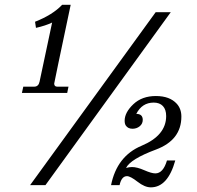

<svg xmlns="http://www.w3.org/2000/svg" viewBox="-20 -784 833 813"><path d="M264.6 -390.6H72.8L78.6 -417H124.5Q143.1 -417 147.5 -438L200.7 -688.5Q173.3 -675.3 132.3 -666L128.4 -691.9Q203.1 -721.2 243.2 -763.7H279.3Q209.5 -433.6 209.5 -430.2Q209.5 -417 222.7 -417H270ZM618.7 9.3Q592.8 9.3 562.5 -14.4Q532.2 -38.1 517.6 -38.1Q494.6 -38.1 486.3 0H450.2Q475.1 -123 579.3 -166.7Q683.6 -210.4 683.6 -292.5Q683.6 -320.3 669.7 -335Q655.8 -349.6 630.9 -349.6Q581.5 -349.6 557.1 -301.8Q584 -301.8 584.5 -276.9Q584.5 -259.8 571.5 -249.3Q558.6 -238.8 541 -238.8Q522 -238.8 512.7 -252.4Q507.8 -259.8 507.8 -272.9Q507.8 -307.6 544.4 -342.5Q581.1 -377.4 640.1 -377.4Q698.7 -377.4 728.5 -344.7Q748 -323.2 748 -290.5Q748 -190.9 640.1 -150.6Q532.2 -110.4 513.7 -72.8Q526.9 -76.7 539.1 -76.7Q560.5 -76.7 591.1 -63.2Q621.6 -49.8 637.7 -49.8Q670.9 -49.8 687 -104.5H722.2Q690.4 9.3 618.7 9.3ZM172.4 0H107.4L639.2 -732.4H703.1Z"/></svg>

Font: Munson
Style: Italic
Weight: 400
Italic angle: -12°
Designer: Paul James MIller
Foundry: High-Logic / Made with FontCreator
Version: Version 2.10;May 5, 2019;FontCreator 11.5.0.2430 64-bit